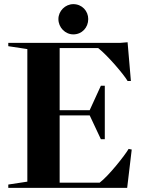

<svg xmlns="http://www.w3.org/2000/svg" viewBox="-20 -907 696 927"><path d="M112 -30 20 -16V0H594L616 -185L601 -188C583 -157 504 -57 461 -25H268V-350H413L467 -235H486V-493H467L413 -375H268V-675H454C500 -639 579 -546 596 -516H612L596 -703L560 -700H20V-684L112 -670ZM334 -741C376 -741 406 -774 406 -815C406 -854 376 -887 334 -887C295 -887 262 -854 262 -815C262 -774 295 -741 334 -741Z"/></svg>

Font: Mazius Display
Style: Bold
Weight: 700
Designer: Alberto Casagrande & Collletttivo
Foundry: Collletttivo
Version: Version 2.000;Glyphs 3.2 (3221)